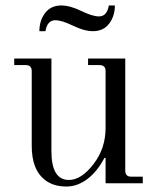

<svg xmlns="http://www.w3.org/2000/svg" viewBox="-20 -670 574 702"><path d="M320 -556Q288 -556 247 -576Q206 -596 182 -596Q153 -596 146 -556H124Q124 -595 145 -622.5Q166 -650 204 -650Q236 -650 277 -630Q318 -610 342 -610Q371 -610 378 -650H400Q400 -611 379 -583.5Q358 -556 320 -556ZM223 12Q173 12 142 -14Q96 -51 96 -137V-410Q96 -432 74 -432H32V-456H168V-117Q168 -12 232 -12Q277 -12 321.5 -69.5Q366 -127 366 -202V-410Q366 -432 344 -432H302V-456H438V-46Q438 -24 460 -24H502V0H366V-92L362 -93Q336 -43 299.5 -15.5Q263 12 223 12Z"/></svg>

Font: Old Standard TT
Style: Regular
Weight: 400
Designer: Alexey Kryukov <alexios@thessalonica.org.ru>
Version: Version 1.0